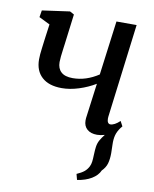

<svg xmlns="http://www.w3.org/2000/svg" viewBox="-88 -625 747 933"><g transform="rotate(10 285.0 -158.0)"><path d="M497 44.5Q498 72.5 498 85.5Q498 115.5 491.8 137.2Q485.5 159 467.5 176.5Q456.5 202 427.5 219.5Q398.5 237 357 243L349.5 214.5Q372.5 204.5 385.8 193.8Q399 183 407 167Q412.5 156 414.2 142.5Q416 129 416.5 108.5Q417.5 82.5 419.5 69Q422 50.5 430.5 35.2Q439 20 452 4Q431.5 10 414.5 10Q383 10 365.2 -5.8Q347.5 -21.5 347.5 -49Q347.5 -56.5 348 -60.5L371 -234Q334 -211.5 290 -197.5Q246 -183.5 206 -183.5Q142 -183.5 107.8 -214.8Q73.5 -246 73.5 -302Q73.5 -324.5 77.8 -356.2Q82 -388 82.5 -393.5L86 -420L94 -478L40 -504.5L45.5 -538.5L181.5 -557.5L202.5 -546L183.5 -395.5L181 -377Q174 -327 174 -306.5Q174 -275 192.8 -257.8Q211.5 -240.5 250 -240.5Q315.5 -240.5 377 -281L412 -548.5H511.5L453.5 -86Q453 -82.5 453 -76.5Q453 -64 457.5 -57.5Q462 -51 469 -51Q489.5 -51 516 -76L529 -51.5Q527 -48 520.5 -41Q506.5 -22 501.2 -2Q496 18 497 44.5Z"/></g></svg>

Font: Merriweather Text
Style: Italic
Weight: 400
Italic angle: -7.8°
Designer: Eben Sorkin
Foundry: Eben Sorkin
Version: Version 2.100